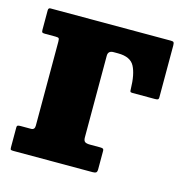

<svg xmlns="http://www.w3.org/2000/svg" viewBox="-83 -599 657 678"><g transform="rotate(15 245.0 -260.0)"><path d="M63 -428.5H24.5Q17.5 -428.5 15 -430.2Q12.5 -432 12.5 -439.5V-510.5Q12.5 -520 20 -520H461Q469 -520 471 -517Q473 -514 473 -505.5V-316.5Q473 -309.5 469.5 -308Q466 -306.5 459 -306.5H378Q370.5 -306.5 369.2 -309Q368 -311.5 368 -318.5Q367 -372 352.2 -400.2Q337.5 -428.5 292 -428.5H275.5Q255.5 -428.5 255.5 -410V-111.5Q255.5 -99.5 261 -95.5Q266.5 -91.5 279.5 -91.5H316Q323 -91.5 326.5 -90Q330 -88.5 330 -81.5V-15Q330 -5.5 326.2 -2.8Q322.5 0 313.5 0H25Q17.5 0 15 -1.2Q12.5 -2.5 12.5 -10V-82.5Q12.5 -89 16 -90.2Q19.5 -91.5 26 -91.5H64Q77.5 -91.5 77.5 -106.5V-413.5Q77.5 -423.5 75.2 -426Q73 -428.5 63 -428.5Z"/></g></svg>

Font: Besley* Narrow Heavy
Style: Regular
Weight: 800
Width: 4
Designer: Owen Earl
Foundry: indestructible type*
Version: Version 3.000; ttfautohint (v1.8.3)